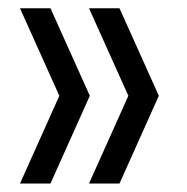

<svg xmlns="http://www.w3.org/2000/svg" viewBox="-20 -514 454 466"><path d="M28.5 -68.5 124 -281.5 28.5 -494H102.5L198 -281.5L102.5 -68.5ZM196 -68.5 291.5 -281.5 196 -494H270L365.5 -281.5L270 -68.5Z"/></svg>

Font: Encode Sans Condensed Condensed
Style: Regular
Weight: 400
Width: 3
Designer: Multiple Designers
Foundry: Impallari Type
Version: Version 3.000; ttfautohint (v1.8.3) -l 8 -r 50 -G 200 -x 14 